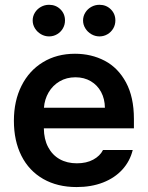

<svg xmlns="http://www.w3.org/2000/svg" viewBox="-20 -758 607 789"><path d="M37.1 -261.7Q37.1 -343.3 68.4 -405.5Q99.6 -467.8 156.5 -502.4Q213.4 -537.1 288.1 -537.1Q355.5 -537.1 410.4 -508.3Q465.3 -479.5 497.8 -419.2Q530.3 -358.9 530.3 -269.5V-230.5H160.2Q160.6 -186 177.7 -153.6Q194.8 -121.1 225.1 -104Q255.4 -86.9 295.9 -86.9Q335.4 -86.9 363.3 -102.1Q391.1 -117.2 403.3 -141.6H525.4Q514.2 -95.7 482.9 -61.3Q451.7 -26.9 403.6 -8.1Q355.5 10.7 294.9 10.7Q215.8 10.7 157.5 -22.7Q99.1 -56.2 68.1 -117.7Q37.1 -179.2 37.1 -261.7ZM411.1 -315.4Q410.6 -351.6 395.5 -379.9Q380.4 -408.2 353 -424.3Q325.7 -440.4 290 -440.4Q253.4 -440.4 224.9 -423.6Q196.3 -406.7 179.7 -378.2Q163.1 -349.6 160.6 -315.4ZM114.3 -673.8Q114.3 -691.4 123.5 -706.3Q132.8 -721.2 148.2 -729.7Q163.6 -738.3 181.6 -738.3Q209.5 -738.3 228.3 -719.7Q247.1 -701.2 247.1 -673.8Q247.1 -656.2 238.5 -641.4Q230 -626.5 214.8 -617.4Q199.7 -608.4 181.6 -608.4Q164.1 -608.4 148.4 -617.4Q132.8 -626.5 123.5 -641.6Q114.3 -656.7 114.3 -673.8ZM321.3 -673.8Q321.3 -691.4 330.6 -706.3Q339.8 -721.2 355.2 -729.7Q370.6 -738.3 388.7 -738.3Q416.5 -738.3 435.3 -719.7Q454.1 -701.2 454.1 -673.8Q454.1 -656.2 445.6 -641.4Q437 -626.5 421.9 -617.4Q406.7 -608.4 388.7 -608.4Q371.1 -608.4 355.5 -617.4Q339.8 -626.5 330.6 -641.6Q321.3 -656.7 321.3 -673.8Z"/></svg>

Font: WEMIX Pretendard SemiBold
Style: Regular
Weight: 600
Designer: Base glyphs from Inter by Rasmus Andersson; Hangeul glyphs from Noto Sans CJK(Source Han Sans) by Jang Soo-young and Kan
Foundry: Kil Hyung-jin
Version: Version 1.000